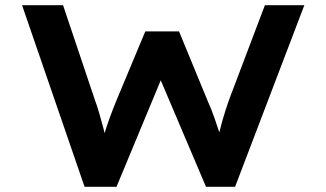

<svg xmlns="http://www.w3.org/2000/svg" viewBox="-20 -720 1258 740"><path d="M306 0 65 -700H223L347 -331Q355 -310 362.5 -283.5Q370 -257 377.5 -229.5Q385 -202 390.5 -177Q396 -152 400 -134L364 -135Q371 -164 380.5 -197.5Q390 -231 402.5 -265Q415 -299 428 -331L540 -599H670L780 -332Q795 -299 807 -264Q819 -229 829.5 -197.5Q840 -166 843 -140L811 -136Q814 -153 817.5 -172.5Q821 -192 826 -213Q831 -234 837 -254.5Q843 -275 849.5 -296Q856 -317 863 -336L1001 -700H1153L886 0H774L587 -440L611 -438L429 0Z"/></svg>

Font: Lexend Tera SemiBold
Style: Regular
Weight: 600
Version: Version 1.007